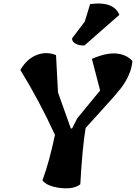

<svg xmlns="http://www.w3.org/2000/svg" viewBox="-20 -1055 762 1076"><path d="M485 -1032Q616 -1050 649 -972L453 -800Q425 -799 404 -810Q383 -821 384 -840L455 -934ZM94 -663Q131 -726 186 -747Q241 -768 294 -746L305 -537L377 -335H384L413 -392L541 -548L495 -725Q575 -760 632 -755Q689 -750 722 -713Q716 -638 658 -561Q630 -525 559.5 -448Q489 -371 460 -338Q442 -234 430 -22Q392 7 318.5 -1.5Q245 -10 218 -44Q257 -151 288 -299Q200 -491 94 -663Z"/></svg>

Font: Tillana
Style: Bold
Weight: 700
Designer: Lipi Raval (Devanagari, Latin), Jonny Pinhorn (Latin)
Foundry: Indian Type Foundry
Version: Version 2.002;PS 1.0;hotconv 1.0.79;makeotf.lib2.5.61930; tt